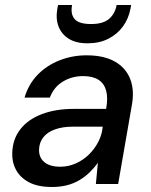

<svg xmlns="http://www.w3.org/2000/svg" viewBox="-20 -735 605 767"><path d="M188 12Q131 12 95.5 -7Q60 -26 43.5 -57.5Q27 -89 29 -126Q31 -180 61.5 -219Q92 -258 147 -279Q202 -300 274 -300H404Q412 -344 404 -373Q396 -402 373 -416.5Q350 -431 312 -431Q267 -431 231 -409Q195 -387 179 -345H78Q94 -399 130.5 -436.5Q167 -474 218 -494Q269 -514 326 -514Q395 -514 439 -489Q483 -464 500.5 -418.5Q518 -373 506 -311L452 0H363L371 -85Q357 -65 338.5 -47Q320 -29 297.5 -15.5Q275 -2 247.5 5Q220 12 188 12ZM221 -69Q253 -69 282.5 -82Q312 -95 335 -117.5Q358 -140 372.5 -168Q387 -196 390 -226V-229H271Q230 -229 199.5 -218Q169 -207 153 -186.5Q137 -166 136 -138Q135 -106 157 -87.5Q179 -69 221 -69ZM330 -562Q284 -562 255 -580Q226 -598 214 -629Q202 -660 209 -700L212 -715H268Q261 -679 278 -659Q295 -639 344 -639Q391 -639 415 -659Q439 -679 446 -715H504L501 -699Q493 -659 470.5 -628.5Q448 -598 412.5 -580Q377 -562 330 -562Z"/></svg>

Font: DM Sans 16pt Medium
Style: Italic
Weight: 500
Italic angle: -10°
Version: Version 4.004;gftools[0.9.30]